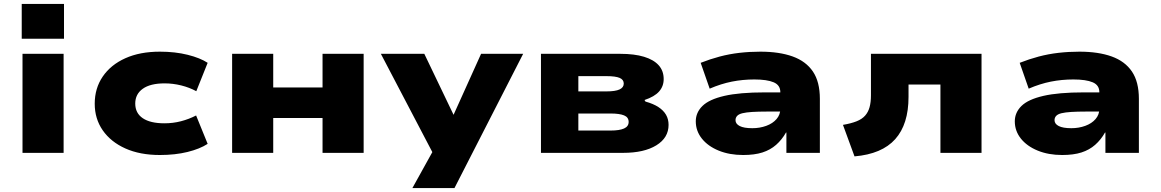

<svg xmlns="http://www.w3.org/2000/svg" viewBox="-20 -781 5933 981"><path d="M91 -583V-761H307V-583ZM95 0V-506H305V0Z M797 11Q695 11 620.5 -22.5Q546 -56 505 -115Q464 -174 464 -251Q464 -330 505 -390Q546 -450 620.5 -483.5Q695 -517 797 -517Q875 -517 939 -501Q1003 -485 1041 -460L983 -315Q948 -334 906 -344.5Q864 -355 821 -355Q748 -355 709.5 -327.5Q671 -300 671 -252Q671 -203 709.5 -177Q748 -151 820 -151Q864 -151 904.5 -161.5Q945 -172 982 -191L1041 -46Q1001 -20 938 -4.5Q875 11 797 11Z M1166 0V-506H1376V-334H1628V-506H1838V0H1628V-178H1376V0Z M2087 180 2214 -49V44L1926 -506H2148L2300 -189H2295L2438 -506H2653L2302 180Z M2744 0V-506H3149Q3221 -506 3270.5 -491Q3320 -476 3345.5 -447.5Q3371 -419 3371 -377Q3371 -340 3347.5 -313.5Q3324 -287 3273 -270L3278 -262Q3318 -251 3344 -234Q3370 -217 3383 -194.5Q3396 -172 3396 -143Q3396 -77 3333.5 -38.5Q3271 0 3164 0ZM2935 -114H3100Q3145 -114 3168.5 -124.5Q3192 -135 3192 -158Q3192 -182 3168.5 -191.5Q3145 -201 3100 -201H2935ZM2935 -314H3078Q3124 -314 3145.5 -324Q3167 -334 3167 -354Q3167 -374 3146 -383Q3125 -392 3078 -392H2935Z M3777 11Q3707 11 3652 -11.5Q3597 -34 3566 -73Q3535 -112 3535 -161Q3535 -206 3569 -239.5Q3603 -273 3680.5 -291Q3758 -309 3888 -309H3993V-211H3899Q3854 -211 3823 -209Q3792 -207 3773.5 -202.5Q3755 -198 3746.5 -189Q3738 -180 3738 -167Q3738 -148 3759.5 -137Q3781 -126 3824 -126Q3862 -126 3895 -138Q3928 -150 3947.5 -172.5Q3967 -195 3967 -225V-310Q3967 -346 3933 -360.5Q3899 -375 3834 -375Q3775 -375 3719.5 -364Q3664 -353 3606 -328L3560 -460Q3608 -479 3657 -492Q3706 -505 3758 -511Q3810 -517 3865 -517Q3962 -517 4030 -492.5Q4098 -468 4133.5 -415.5Q4169 -363 4169 -276V0H3998V-104H3996Q3975 -67 3945.5 -41Q3916 -15 3875.5 -2Q3835 11 3777 11Z M4346 18 4287 -143Q4328 -150 4356 -161Q4384 -172 4400 -190Q4416 -208 4423 -233.5Q4430 -259 4430 -294V-506H4995V0H4785V-349H4622V-286Q4622 -216 4605 -162Q4588 -108 4554 -70Q4520 -32 4468 -10Q4416 12 4346 18Z M5407 11Q5337 11 5282 -11.5Q5227 -34 5196 -73Q5165 -112 5165 -161Q5165 -206 5199 -239.5Q5233 -273 5310.5 -291Q5388 -309 5518 -309H5623V-211H5529Q5484 -211 5453 -209Q5422 -207 5403.5 -202.5Q5385 -198 5376.5 -189Q5368 -180 5368 -167Q5368 -148 5389.5 -137Q5411 -126 5454 -126Q5492 -126 5525 -138Q5558 -150 5577.5 -172.5Q5597 -195 5597 -225V-310Q5597 -346 5563 -360.5Q5529 -375 5464 -375Q5405 -375 5349.5 -364Q5294 -353 5236 -328L5190 -460Q5238 -479 5287 -492Q5336 -505 5388 -511Q5440 -517 5495 -517Q5592 -517 5660 -492.5Q5728 -468 5763.5 -415.5Q5799 -363 5799 -276V0H5628V-104H5626Q5605 -67 5575.5 -41Q5546 -15 5505.5 -2Q5465 11 5407 11Z"/></svg>

Font: Nunito Sans 7pt Expanded Black
Style: Regular
Weight: 900
Width: 7
Designer: Vernon Adams
Foundry: Vernon Adams
Version: Version 3.101;gftools[0.9.27]